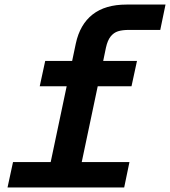

<svg xmlns="http://www.w3.org/2000/svg" viewBox="-20 -821 745 841"><path d="M534 -801H705L682 -690H546Q516 -690 497 -684Q478 -678 464.5 -661Q451 -644 444 -612L432 -554H580L556 -443H408L338 -111H547L524 0H13L37 -111H202L272 -443H154L178 -554H296L312 -630Q330 -714 385.5 -757.5Q441 -801 534 -801Z"/></svg>

Font: Azeret Mono SemiBold
Style: Italic
Weight: 600
Italic angle: -12°
Designer: Martin Vácha
Foundry: Displaay
Version: Version 1.000; Glyphs 3.0.3, build 3074